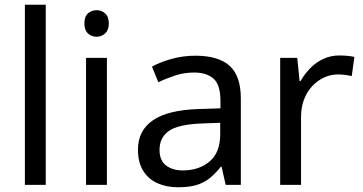

<svg xmlns="http://www.w3.org/2000/svg" viewBox="-20 -780 1530 810"><path d="M173 0H85V-760H173Z M431 -536V0H343V-536ZM388 -737Q408 -737 423.5 -723.5Q439 -710 439 -681Q439 -653 423.5 -639Q408 -625 388 -625Q366 -625 351 -639Q336 -653 336 -681Q336 -710 351 -723.5Q366 -737 388 -737Z M804 -545Q902 -545 949 -502Q996 -459 996 -365V0H932L915 -76H911Q888 -47 863.5 -27.5Q839 -8 807.5 1Q776 10 731 10Q683 10 644.5 -7Q606 -24 584 -59.5Q562 -95 562 -149Q562 -229 625 -272.5Q688 -316 819 -320L910 -323V-355Q910 -422 881 -448Q852 -474 799 -474Q757 -474 719 -461.5Q681 -449 648 -433L621 -499Q656 -518 704 -531.5Q752 -545 804 -545ZM830 -259Q730 -255 691.5 -227Q653 -199 653 -148Q653 -103 680.5 -82Q708 -61 751 -61Q819 -61 864 -98.5Q909 -136 909 -214V-262Z M1412 -546Q1427 -546 1444.5 -544.5Q1462 -543 1475 -540L1464 -459Q1451 -462 1435.5 -464Q1420 -466 1406 -466Q1375 -466 1347 -453Q1319 -440 1297 -416.5Q1275 -393 1262.5 -360Q1250 -327 1250 -286V0H1162V-536H1234L1244 -438H1248Q1265 -468 1289 -492.5Q1313 -517 1344 -531.5Q1375 -546 1412 -546Z"/></svg>

Font: Noto Sans Georgian
Style: Regular
Weight: 400
Designer: Monotype Design Team, Akaki Razmadze
Foundry: Google LLC
Version: Version 2.002